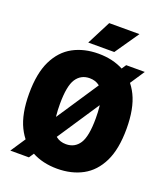

<svg xmlns="http://www.w3.org/2000/svg" viewBox="-169 -1067 1036 1193"><g transform="rotate(20 349.0 -470.5)"><path d="M349 10Q254 10 181.5 -29.2Q109 -68.5 68 -152.2Q27 -236 27 -370Q27 -504 68 -587.8Q109 -671.5 181.5 -710.8Q254 -750 349 -750Q444 -750 516.5 -710.8Q589 -671.5 630 -587.8Q671 -504 671 -370Q671 -236 630 -152.2Q589 -68.5 516.5 -29.2Q444 10 349 10ZM349 -152Q407 -152 438 -199.5Q469 -247 469 -366Q469 -449.5 455 -498Q441 -546.5 414.2 -567.2Q387.5 -588 349 -588Q291.5 -588 260.2 -540.8Q229 -493.5 229 -374Q229 -290.5 243 -242Q257 -193.5 283.8 -172.8Q310.5 -152 349 -152ZM161.5 3.5H38.5L533.5 -741.5H656.5ZM264 -793 345 -951H545L436 -793Z"/></g></svg>

Font: Encode Sans Condensed Black
Style: Regular
Weight: 900
Width: 3
Designer: Multiple Designers
Foundry: Impallari Type
Version: Version 3.000; ttfautohint (v1.8.3) -l 8 -r 50 -G 200 -x 14 